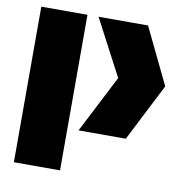

<svg xmlns="http://www.w3.org/2000/svg" viewBox="-79 -776 821 852"><g transform="rotate(10 331.5 -350.5)"><path d="M247 0V-701H39V0ZM430 -448 297 -189H510L642 -448L520 -701H297Z"/></g></svg>

Font: Radio Edit
Style: P3
Weight: 800
Version: Version 3.001;PS 003.001;hotconv 1.0.70;makeotf.lib2.5.58329